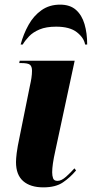

<svg xmlns="http://www.w3.org/2000/svg" viewBox="-20 -798 396 828"><path d="M167 10Q111 10 80 -17Q49 -44 49 -99Q49 -113 52 -138Q55 -163 65 -210L109 -428Q113 -445 115.5 -461.5Q118 -478 118 -493Q118 -511 109.5 -518.5Q101 -526 72 -526H63L65 -536H302L218 -145Q205 -87 205 -55Q205 -40 209 -29Q213 -18 228 -18Q245 -18 265 -36Q285 -54 301 -72L308 -63Q283 -33 251.5 -11.5Q220 10 167 10ZM69 -606Q81 -651 103 -690.5Q125 -730 159 -754Q193 -778 239 -778Q282 -778 307.5 -755.5Q333 -733 344.5 -694Q356 -655 356 -606H347Q342 -635 311.5 -659Q281 -683 222 -683Q179 -683 150.5 -671Q122 -659 105 -641Q88 -623 78 -606Z"/></svg>

Font: Noto Serif Display ExtraCondensed Black
Style: Italic
Weight: 900
Width: 2
Italic angle: -12°
Designer: Monotype Design Team
Foundry: Monotype Imaging Inc.
Version: Version 2.009